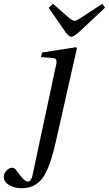

<svg xmlns="http://www.w3.org/2000/svg" viewBox="-80 -751 574 1013"><path d="M177 -710 200 -731 285 -656Q304 -641 313 -641Q322 -641 345 -656L460 -731L474 -710L336 -581Q308 -557 296 -557Q284 -557 266 -581ZM-60 184Q-60 165 -46 149.5Q-32 134 -15 134Q-2 134 11 154Q47 207 68 207Q84 207 91 176L213 -395Q220 -421 217.5 -432.5Q215 -444 198 -445L136 -450L142 -474L321 -502L326 -497L213 3Q182 140 142 192Q102 242 35 242Q-4 242 -31.5 225.5Q-59 209 -60 184Z"/></svg>

Font: Heuristica
Style: Italic
Weight: 400
Italic angle: -13°
Version: Version 1.0.2